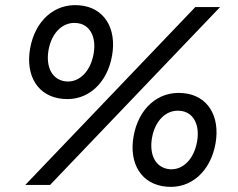

<svg xmlns="http://www.w3.org/2000/svg" viewBox="-20 -731 939 759"><path d="M80 0H178L850 -703H752ZM639 7C736 16 813 -55 832 -164C851 -272 801 -355 703 -363C604 -372 527 -301 508 -192C489 -84 539 -1 639 7ZM651 -62C595 -67 569 -119 581 -187C593 -253 636 -298 691 -293C745 -289 771 -237 759 -171C747 -103 704 -58 651 -62ZM230 -340C327 -331 404 -402 423 -511C442 -619 392 -702 294 -710C195 -719 118 -648 99 -539C80 -431 130 -348 230 -340ZM242 -409C186 -414 160 -466 172 -534C184 -600 227 -645 282 -640C336 -636 362 -584 350 -518C338 -450 295 -405 242 -409Z"/></svg>

Font: Fixel Display
Style: Italic
Weight: 400
Italic angle: -10°
Designer: AlfaBravo + MacPaw
Foundry: Kyrylo Tkachov, Marchela Mozhyna, Serhii Makarenko, Maria Weinstein, Zakhar Kryvoshyya
Version: Version 1.210;Glyphs 3.2 (3217)